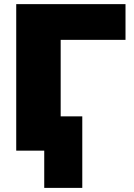

<svg xmlns="http://www.w3.org/2000/svg" viewBox="-20 -725 643 924"><path d="M58.1 0V-705.1H584V-533.2H272V-165H376V179.2H192.9V0Z"/></svg>

Font: Mulish ExtraBlack
Style: Regular
Weight: 1000
Designer: Vernon Adams
Foundry: Vernon Adams
Version: Version 3.603; ttfautohint (v1.8.3)